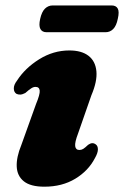

<svg xmlns="http://www.w3.org/2000/svg" viewBox="-20 -673 456 706"><path d="M272 -121.5Q258.5 -121.5 256.5 -135.5Q254.5 -149.5 267 -182L316 -322.5Q338 -374 334.5 -411Q331 -448 305.5 -467.8Q280 -487.5 235 -487.5Q176 -487.5 124 -455Q72 -422.5 42.5 -376.5Q30.5 -361 30.8 -347.5Q31 -334 40.5 -328Q46.5 -325 54.5 -325.2Q62.5 -325.5 73 -331Q86.5 -343 94.8 -348.2Q103 -353.5 110.5 -353.5Q124.5 -353.5 126 -340Q127.5 -326.5 112.5 -290.5L58.5 -140Q40 -95 41.5 -60.5Q43 -26 67.8 -6.2Q92.5 13.5 143 13.5Q208.5 13.5 256.8 -15.8Q305 -45 329 -91.5Q340 -110.5 340 -123.8Q340 -137 331.5 -142.5Q325 -147 318.5 -146.5Q312 -146 304 -140.5Q292.5 -129.5 286 -125.5Q279.5 -121.5 272 -121.5ZM127.7 -603.5Q133.4 -629.5 145.3 -641.2Q157.3 -653 173.9 -653H390.1Q406.8 -653 413 -641.5Q419.3 -630 413.2 -604Q408 -578 396.2 -566.2Q384.5 -554.5 367.9 -554.5H151.2Q135 -554.5 128.5 -566.5Q122 -578.5 127.7 -603.5Z"/></svg>

Font: Fraunces
Style: Italic
Weight: 900
Italic angle: -16°
Version: Version 1.000;[0bf87f6ff]